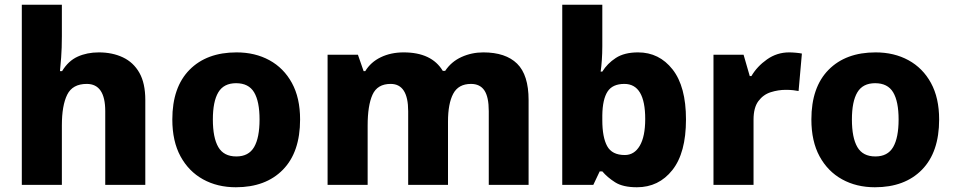

<svg xmlns="http://www.w3.org/2000/svg" viewBox="-20 -780 4026 810"><path d="M241 -627Q241 -577 238 -537.5Q235 -498 233 -480H242Q268 -523 307.5 -541Q347 -559 397 -559Q454 -559 498.5 -538Q543 -517 568 -473Q593 -429 593 -358V0H424V-311Q424 -426 346 -426Q286 -426 263.5 -380.5Q241 -335 241 -251V0H72V-760H241Z M1246 -276Q1246 -138 1173.5 -64Q1101 10 975 10Q897 10 836.5 -23.5Q776 -57 741.5 -120.5Q707 -184 707 -276Q707 -412 779.5 -485.5Q852 -559 978 -559Q1056 -559 1116.5 -526Q1177 -493 1211.5 -430Q1246 -367 1246 -276ZM878 -276Q878 -199 901 -159.5Q924 -120 977 -120Q1029 -120 1052 -159.5Q1075 -199 1075 -276Q1075 -352 1052 -390.5Q1029 -429 976 -429Q924 -429 901 -390.5Q878 -352 878 -276Z M2019 -559Q2113 -559 2161.5 -511.5Q2210 -464 2210 -358V0H2042V-311Q2042 -371 2023.5 -398.5Q2005 -426 1967 -426Q1914 -426 1892 -384.5Q1870 -343 1870 -267V0H1702V-311Q1702 -426 1628 -426Q1572 -426 1551.5 -380.5Q1531 -335 1531 -250V0H1362V-549H1490L1514 -480H1521Q1544 -518 1586.5 -538.5Q1629 -559 1683 -559Q1801 -559 1848 -481H1858Q1884 -520 1927 -539.5Q1970 -559 2019 -559Z M2521 -585Q2521 -555 2519 -526.5Q2517 -498 2514 -478H2521Q2542 -512 2578 -535.5Q2614 -559 2672 -559Q2761 -559 2817.5 -487Q2874 -415 2874 -276Q2874 -135 2816.5 -62.5Q2759 10 2667 10Q2608 10 2575 -11Q2542 -32 2521 -57H2510L2483 0H2352V-760H2521ZM2614 -426Q2564 -426 2543 -393.5Q2522 -361 2521 -294V-273Q2521 -201 2541.5 -163.5Q2562 -126 2616 -126Q2656 -126 2679 -165Q2702 -204 2702 -278Q2702 -426 2614 -426Z M3309 -559Q3322 -559 3338 -557.5Q3354 -556 3363 -554L3349 -396Q3340 -398 3326 -399.5Q3312 -401 3295 -401Q3263 -401 3231.5 -391Q3200 -381 3179.5 -353.5Q3159 -326 3159 -275V0H2990V-549H3117L3143 -459H3150Q3174 -500 3216 -529.5Q3258 -559 3309 -559Z M3942 -276Q3942 -138 3869.5 -64Q3797 10 3671 10Q3593 10 3532.5 -23.5Q3472 -57 3437.5 -120.5Q3403 -184 3403 -276Q3403 -412 3475.5 -485.5Q3548 -559 3674 -559Q3752 -559 3812.5 -526Q3873 -493 3907.5 -430Q3942 -367 3942 -276ZM3574 -276Q3574 -199 3597 -159.5Q3620 -120 3673 -120Q3725 -120 3748 -159.5Q3771 -199 3771 -276Q3771 -352 3748 -390.5Q3725 -429 3672 -429Q3620 -429 3597 -390.5Q3574 -352 3574 -276Z"/></svg>

Font: Noto Sans Myanmar ExtraBold
Style: Regular
Weight: 800
Designer: Monotype Design Team
Foundry: Monotype Imaging Inc.
Version: Version 2.107; ttfautohint (v1.8.4.7-5d5b)